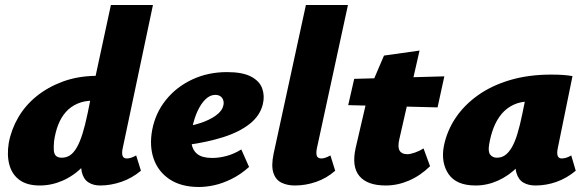

<svg xmlns="http://www.w3.org/2000/svg" viewBox="-20 -731 2339 767"><path d="M139 10Q88 10 58 -12Q28 -34 17.5 -72.5Q7 -111 15 -160Q25 -214 53 -262Q81 -310 126 -346.5Q171 -383 230.5 -405Q290 -427 362 -428L423 -711H591L470 -138Q466 -120 469.5 -109Q473 -98 487 -98Q494 -98 502.5 -100.5Q511 -103 524 -110L543 -49Q507 -19 464.5 -4.5Q422 10 380 10Q352 10 332.5 -3Q313 -16 306.5 -45Q300 -74 308 -120L334 -249L421 -277Q405 -210 377 -157Q349 -104 312 -66.5Q275 -29 230.5 -9.5Q186 10 139 10ZM227 -101Q245 -101 259.5 -110.5Q274 -120 286.5 -141.5Q299 -163 309.5 -196.5Q320 -230 330 -278L350 -377L434 -329H353Q317 -329 289.5 -317Q262 -305 243 -283.5Q224 -262 212.5 -232.5Q201 -203 196 -167Q194 -145 195 -130.5Q196 -116 203.5 -108.5Q211 -101 227 -101Z M775 16Q704 16 658 -14.5Q612 -45 594 -96.5Q576 -148 588 -212Q601 -280 643 -332Q685 -384 748 -413.5Q811 -443 887 -443Q949 -443 983 -425Q1017 -407 1027.5 -377.5Q1038 -348 1030 -315Q1019 -269 978 -236.5Q937 -204 873 -183.5Q809 -163 728 -152L711 -223Q745 -228 780.5 -239.5Q816 -251 841.5 -269Q867 -287 872 -309Q875 -320 872 -330Q869 -340 861 -346Q853 -352 840 -352Q819 -352 801 -334.5Q783 -317 769.5 -288Q756 -259 748 -221Q741 -186 745 -158.5Q749 -131 768.5 -115.5Q788 -100 828 -100Q855 -100 885 -108Q915 -116 944 -134L975 -64Q940 -33 904 -15.5Q868 2 835.5 9Q803 16 775 16Z M1158 10Q1127 10 1104 -1.5Q1081 -13 1072 -41Q1063 -69 1073 -117L1202 -711H1370L1246 -139Q1242 -120 1245.5 -109Q1249 -98 1264 -98Q1270 -98 1278.5 -100.5Q1287 -103 1300 -110L1319 -49Q1285 -19 1243 -4.5Q1201 10 1158 10Z M1521 10Q1447 10 1415.5 -28Q1384 -66 1401 -141L1454 -369L1514 -509L1656 -529L1575 -174Q1568 -143 1576.5 -129Q1585 -115 1607 -115Q1619 -115 1637.5 -121.5Q1656 -128 1672 -138L1698 -67Q1659 -29 1613.5 -9.5Q1568 10 1521 10ZM1371 -311 1395 -416 1755 -426 1728 -302Z M1880 10Q1803 10 1772 -35.5Q1741 -81 1753 -147Q1765 -207 1799 -258.5Q1833 -310 1888 -349.5Q1943 -389 2017 -411Q2091 -433 2181 -433Q2211 -433 2230.5 -431.5Q2250 -430 2267 -427L2208 -138Q2200 -98 2224 -98Q2231 -98 2240.5 -100.5Q2250 -103 2262 -110L2280 -49Q2244 -19 2203 -4.5Q2162 10 2119 10Q2091 10 2071 -1.5Q2051 -13 2043 -40.5Q2035 -68 2044 -117L2071 -249L2157 -277Q2142 -210 2114.5 -157Q2087 -104 2050 -66.5Q2013 -29 1969.5 -9.5Q1926 10 1880 10ZM1965 -101Q1983 -101 1997 -110.5Q2011 -120 2023.5 -140.5Q2036 -161 2046.5 -195Q2057 -229 2067 -278L2087 -377L2145 -320Q2133 -324 2122 -325Q2111 -326 2099 -326Q2060 -326 2031.5 -312.5Q2003 -299 1983.5 -275.5Q1964 -252 1952 -221Q1940 -190 1934 -154Q1929 -125 1938.5 -113Q1948 -101 1965 -101Z"/></svg>

Font: Ysabeau Black
Style: Italic
Weight: 900
Italic angle: -12°
Version: Version 2.000;gftools[0.9.27.dev2+g8671c4b]